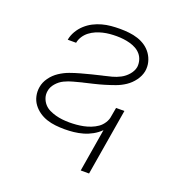

<svg xmlns="http://www.w3.org/2000/svg" viewBox="-126 -635 852 908"><g transform="rotate(20 300.0 -181.5)"><path d="M421 165H379L415 -51Q398 -34 376.5 -22Q355 -10 332 -3.5Q309 3 286 5.5Q263 8 240 8Q217 8 194 5.5Q171 3 150 -4Q129 -11 111 -23.5Q93 -36 80 -53.5Q67 -71 62 -93.5Q57 -116 61 -139Q65 -164 81.5 -187Q98 -210 121.5 -225.5Q145 -241 170 -250Q195 -259 220.5 -266Q246 -273 271.5 -279.5Q297 -286 323 -292H324Q346 -297 367 -302.5Q388 -308 408 -318.5Q428 -329 443.5 -347Q459 -365 463 -386Q465 -403 460.5 -419.5Q456 -436 445.5 -448.5Q435 -461 420.5 -469Q406 -477 389.5 -481.5Q373 -486 356 -488Q339 -490 322 -490Q305 -490 288 -488.5Q271 -487 254 -483Q237 -479 220.5 -472Q204 -465 189.5 -454Q175 -443 165 -427.5Q155 -412 152 -395H110V-396Q114 -418 126 -438.5Q138 -459 155.5 -475Q173 -491 193.5 -501.5Q214 -512 236 -518Q258 -524 280.5 -526Q303 -528 325 -528Q348 -528 371 -525.5Q394 -523 415.5 -516Q437 -509 455 -496.5Q473 -484 485.5 -466Q498 -448 503.5 -426Q509 -404 505 -380Q500 -355 483.5 -332.5Q467 -310 444.5 -295Q422 -280 397 -271Q372 -262 347 -254.5Q322 -247 296.5 -241Q271 -235 246 -229H245Q223 -223 201.5 -217.5Q180 -212 159 -202Q138 -192 122 -173.5Q106 -155 103 -134Q100 -116 105.5 -99.5Q111 -83 122 -70.5Q133 -58 148.5 -50.5Q164 -43 180.5 -38.5Q197 -34 214.5 -32Q232 -30 250 -30Q268 -30 285.5 -31.5Q303 -33 320.5 -36.5Q338 -40 356 -47Q374 -54 389 -64.5Q404 -75 414.5 -91.5Q425 -108 427 -125L435 -170H477Z"/></g></svg>

Font: Iosevka Extralight Extended
Style: Italic
Weight: 200
Width: 7
Italic angle: -9°
Monospace: yes
Designer: Belleve Invis
Foundry: Belleve Invis
Version: Version 32.5.0; ttfautohint (v1.8.4)